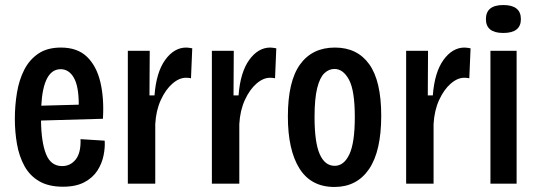

<svg xmlns="http://www.w3.org/2000/svg" viewBox="-20 -730 2133 763"><path d="M230 12Q173 12 135.5 -10Q98 -32 77 -70.5Q56 -109 47.5 -157.5Q39 -206 39 -258Q39 -311 47.5 -362Q56 -413 76.5 -453Q97 -493 132.5 -517Q168 -541 222 -541Q288 -541 326 -504Q364 -467 379 -403Q394 -339 389 -258L143 -251Q144 -165 163 -117.5Q182 -70 227 -70Q260 -70 281 -96.5Q302 -123 300 -177L396 -171Q398 -144 391.5 -112Q385 -80 367 -52Q349 -24 315.5 -6Q282 12 230 12ZM221 -455Q152 -455 144 -310L293 -314Q293 -387 273.5 -421Q254 -455 221 -455Z M488 0V-528H575L574 -351H594Q601 -443 636.5 -492Q672 -541 720 -541Q726 -541 732 -540Q738 -539 744 -538L739 -419Q730 -421 719 -421Q692 -421 665 -397.5Q638 -374 619 -332.5Q600 -291 597 -237V0Z M822 0V-528H909L908 -351H928Q935 -443 970.5 -492Q1006 -541 1054 -541Q1060 -541 1066 -540Q1072 -539 1078 -538L1073 -419Q1064 -421 1053 -421Q1026 -421 999 -397.5Q972 -374 953 -332.5Q934 -291 931 -237V0Z M1309 13Q1216 13 1170 -60.5Q1124 -134 1124 -267Q1124 -407 1172.5 -474Q1221 -541 1311 -541Q1400 -541 1447.5 -474.5Q1495 -408 1495 -270Q1495 -129 1446.5 -58Q1398 13 1309 13ZM1310 -71Q1347 -71 1368.5 -117Q1390 -163 1390 -265Q1390 -370 1367 -413Q1344 -456 1309 -456Q1287 -456 1269 -439Q1251 -422 1240.5 -380Q1230 -338 1230 -265Q1230 -164 1250.5 -117.5Q1271 -71 1310 -71Z M1594 0V-528H1681L1680 -351H1700Q1707 -443 1742.5 -492Q1778 -541 1826 -541Q1832 -541 1838 -540Q1844 -539 1850 -538L1845 -419Q1836 -421 1825 -421Q1798 -421 1771 -397.5Q1744 -374 1725 -332.5Q1706 -291 1703 -237V0Z M1929 0V-528H2033V0ZM1980 -599Q1911 -599 1911 -654Q1911 -710 1980 -710Q2050 -710 2050 -654Q2050 -599 1980 -599Z"/></svg>

Font: Bricolage Grotesque 10pt Condensed Medium
Style: Regular
Weight: 500
Width: 3
Designer: Mathieu Triay
Foundry: Atelier Triay
Version: Version 1.000; ttfautohint (v1.8.4.7-5d5b);gftools[0.9.32]